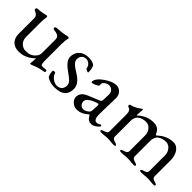

<svg xmlns="http://www.w3.org/2000/svg" viewBox="110 -1109 1807 1807"><g transform="rotate(45 1013.5 -205.5)"><path d="M434 -415C417 -415 402.9 -401.9 303 -397C299 -396.8 280 -394 280 -382C280 -368 298 -365 303 -365C323 -364 368 -356 368 -315V-132C368 -91 338 -68 323 -57C298 -38 273 -37 239 -37C196 -37 155 -80 155 -128V-323C155 -353 157 -369 161 -400C162 -410 156 -414 147 -414C141 -414 104 -399.2 44 -397C38.9 -396.8 29 -393 29 -380C29 -370 39 -366 42 -365C72 -353 85 -337 85 -308V-105C85 -27 134 14 199 14C261 14 312 -6 364 -57V-51C364 -34 359 2 359 15C359 18 358 19 362 19C368 19 382 15 386 13C415 1 451 -14 503 -21C508 -21 517 -24 517 -35C517 -47 507 -49 502 -48C492 -46 466 -45 456 -45C440 -45 438 -73 438 -114V-326C438 -342 442 -390 446 -397C451 -405 443 -415 434 -415Z M703 -388C736 -388 765 -358 766 -330C766 -321 790 -309 800 -309C804 -309 806 -310 806 -313C806 -341 801 -376 789 -391C779 -401 754 -414 714 -414C616 -414 580 -353 580 -296C580 -247 628 -208 676 -174C720 -143 752 -119 752 -83C752 -43 730 -13 682 -13C641 -13 596 -51 589 -85C588 -90 581 -92 574 -92C566 -92 557 -89 557 -83C558 -60 563 -36 570 -22C576 -9 622 14 676 14C787 14 820 -37 820 -106C820 -172 755 -212 725 -231C693 -251 640 -282 640 -322C640 -362 665 -388 703 -388Z M1192 -32C1163 -32 1156 -70 1156 -109L1161 -325C1162 -374 1126 -414 1079 -414C1026 -414 961 -371 930 -343C905 -321 890 -295 890 -274C890 -271 892 -265 898 -265C911 -265 967 -286 967 -300C967 -305 966 -309 966 -314C966 -321 967 -328 970 -333C978 -347 1007 -365 1031 -365C1067 -365 1091 -335 1090 -301L1088 -237C1087 -210 1086 -208 1060 -197L958 -155C909 -135 885 -107 885 -65C885 -26 930 14 971 14C1053 13 1081 -38 1094 -38C1102 -38 1111 14 1168 14C1206 14 1248 -29 1248 -37C1248 -45 1238 -52 1232 -46C1221 -36 1210 -32 1192 -32ZM965 -87C965 -110 988 -140 1065 -166C1070 -168 1076 -169 1079 -169C1087 -169 1089 -163 1088 -148L1086 -99C1085 -74 1081 -65 1074 -59C1058 -45 1040 -32 1014 -32C995 -32 965 -49 965 -87Z M1938 -62V-275C1938 -345 1903 -414 1838 -414C1773 -414 1719.6 -381.9 1694 -358C1675.7 -341 1671.3 -339.3 1665 -354C1647.3 -395.3 1620 -414 1572 -414C1493 -414 1441.1 -372.2 1414 -347C1412.6 -348.4 1412 -353 1412 -359C1412 -378 1417 -414 1417 -423C1417 -427 1413 -430 1410 -430C1376 -407 1351 -386 1299 -374C1295 -373 1292 -368 1292 -362C1292 -356 1295 -350 1300 -349C1334 -342 1339 -313 1339 -277V-62C1339 -35 1316 -30 1296 -24C1285 -20 1273 -16 1273 -6C1273 2 1285 3 1293 3C1333 3 1339 -2 1374 -2C1409 -2 1415 3 1455 3C1463 3 1475 2 1475 -6C1475 -16 1463 -20 1452 -24C1432 -30 1409 -35 1409 -62V-268C1409 -309 1424 -331 1436 -340C1461 -360 1489 -367 1523 -367C1566 -367 1603 -320 1603 -272V-62C1603 -35 1579 -30 1559 -24C1548 -20 1536 -16 1536 -6C1536 2 1549 3 1556 3C1596 3 1604 -2 1639 -2C1674 -2 1681 3 1721 3C1729 3 1741 2 1741 -6C1741 -16 1729 -20 1718 -24C1698 -30 1673 -35 1673 -62V-268C1673 -308 1689 -331 1701 -340C1726 -360 1754 -367 1788 -367C1831 -367 1868 -320 1868 -272V-62C1868 -35 1845 -30 1825 -24C1814 -20 1802 -16 1802 -6C1802 2 1815 3 1822 3C1862 3 1870 -2 1905 -2C1940 -2 1944 3 1984 3C1991 3 2004 2 2004 -6C2004 -16 1992 -20 1981 -24C1961 -30 1938 -35 1938 -62Z"/></g></svg>

Font: EB Garamond 12
Style: Regular
Weight: 400
Version: Version 0.016+